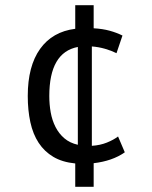

<svg xmlns="http://www.w3.org/2000/svg" viewBox="-20 -620 585 740"><path d="M461 -33Q437 -16 406.5 -5.5Q376 5 341 9V100H270V10Q220 5 185.5 -15.5Q151 -36 129 -69.5Q107 -103 97 -149Q87 -195 87 -250Q87 -365 134.5 -431.5Q182 -498 270 -509V-600H341V-511Q376 -509 403 -501.5Q430 -494 452 -483L429 -415Q409 -425 384.5 -432Q360 -439 334 -441V-58Q366 -60 392 -70.5Q418 -81 435 -94ZM170 -250Q170 -217 175.5 -186.5Q181 -156 194 -130.5Q207 -105 228 -87Q249 -69 280 -62V-439Q170 -418 170 -250Z"/></svg>

Font: PT Sans
Style: Regular
Weight: 400
Version: Version 2.003W OFL; ttfautohint (v1.6)